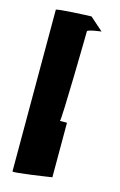

<svg xmlns="http://www.w3.org/2000/svg" viewBox="-128 -779 591 949"><g transform="rotate(15 167.5 -304.0)"><path d="M38 116C38 124 236 93 236 93V-186H200C207 -186 214 -638 214 -648C214 -658 292 -666 284 -666L217 -725C206 -725 38 -718 38 -711Z"/></g></svg>

Font: Ampere
Style: Cnd
Weight: 400
Version: Version 1